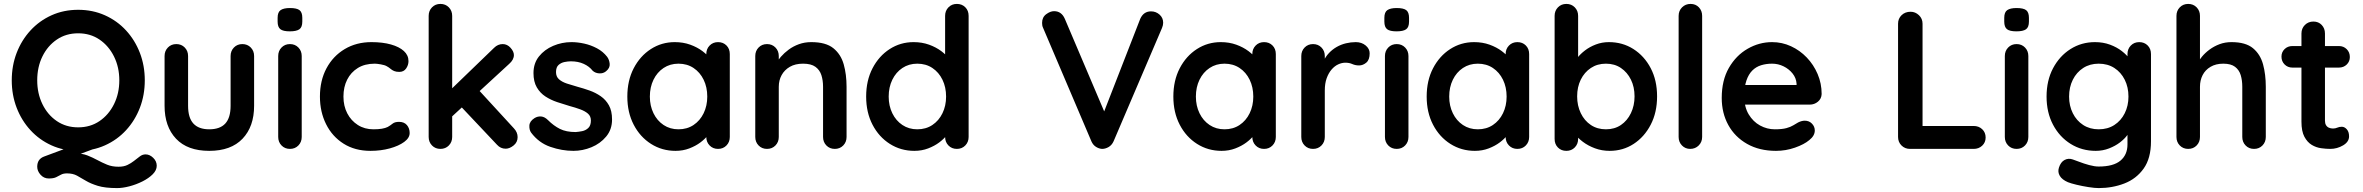

<svg xmlns="http://www.w3.org/2000/svg" viewBox="-20 -760 12059 980"><path d="M723 28Q744 28 762 45.5Q780 63 780 86Q780 109 759.5 129.5Q739 150 707 166Q675 182 640.5 191Q606 200 578 200Q516 200 479 188.5Q442 177 418 162.5Q394 148 373 136.5Q352 125 322 125Q303 125 291.5 131.5Q280 138 266.5 144.5Q253 151 229 151Q204 151 187 132Q170 113 170 91Q170 52 205 39L412 -38L502 -16L308 56L365 23Q400 23 426.5 33.5Q453 44 477 57Q501 70 526.5 80.5Q552 91 585 91Q612 91 630.5 82Q649 73 663 62Q680 49 693.5 38.5Q707 28 723 28ZM719 -350Q719 -275 694 -210Q669 -145 623.5 -95.5Q578 -46 515.5 -18Q453 10 379 10Q305 10 243 -18Q181 -46 135.5 -95.5Q90 -145 65 -210Q40 -275 40 -350Q40 -425 65 -490Q90 -555 135.5 -604.5Q181 -654 243 -682Q305 -710 379 -710Q453 -710 515.5 -682Q578 -654 623.5 -604.5Q669 -555 694 -490Q719 -425 719 -350ZM589 -350Q589 -417 562 -471.5Q535 -526 488 -558Q441 -590 379 -590Q317 -590 270 -558Q223 -526 196.5 -472Q170 -418 170 -350Q170 -283 196.5 -228.5Q223 -174 270 -142Q317 -110 379 -110Q441 -110 488 -142Q535 -174 562 -228.5Q589 -283 589 -350Z M1217 -535Q1243 -535 1260 -517.5Q1277 -500 1277 -474V-220Q1277 -114 1218 -52Q1159 10 1048 10Q937 10 878.5 -52Q820 -114 820 -220V-474Q820 -500 837 -517.5Q854 -535 880 -535Q906 -535 923 -517.5Q940 -500 940 -474V-220Q940 -159 967 -129.5Q994 -100 1048 -100Q1103 -100 1130 -129.5Q1157 -159 1157 -220V-474Q1157 -500 1174 -517.5Q1191 -535 1217 -535Z M1520 -474V-61Q1520 -35 1503 -17.5Q1486 0 1460 0Q1434 0 1417 -17.5Q1400 -35 1400 -61V-474Q1400 -500 1417 -517.5Q1434 -535 1460 -535Q1486 -535 1503 -517.5Q1520 -500 1520 -474ZM1459 -600Q1425 -600 1411 -611Q1397 -622 1397 -650V-669Q1397 -698 1412.5 -708.5Q1428 -719 1460 -719Q1495 -719 1509 -708Q1523 -697 1523 -669V-650Q1523 -621 1508 -610.5Q1493 -600 1459 -600Z M1876 -545Q1933 -545 1975.5 -533Q2018 -521 2041.5 -499.5Q2065 -478 2065 -448Q2065 -428 2053 -410.5Q2041 -393 2018 -393Q2002 -393 1991.5 -397.5Q1981 -402 1973 -409Q1965 -416 1954 -422Q1944 -428 1923.5 -431.5Q1903 -435 1893 -435Q1842 -435 1806.5 -413Q1771 -391 1752 -353.5Q1733 -316 1733 -267Q1733 -219 1752.5 -181.5Q1772 -144 1806.5 -122Q1841 -100 1886 -100Q1911 -100 1929 -103Q1947 -106 1959 -112Q1973 -120 1984 -129Q1995 -138 2017 -138Q2043 -138 2057 -121.5Q2071 -105 2071 -81Q2071 -56 2043 -35.5Q2015 -15 1969.5 -2.5Q1924 10 1871 10Q1792 10 1734 -26.5Q1676 -63 1644.5 -126Q1613 -189 1613 -267Q1613 -349 1646.5 -411.5Q1680 -474 1739.5 -509.5Q1799 -545 1876 -545Z M2228 0Q2202 0 2185 -17.5Q2168 -35 2168 -61V-679Q2168 -705 2185 -722.5Q2202 -740 2228 -740Q2254 -740 2271 -722.5Q2288 -705 2288 -679V-61Q2288 -35 2271 -17.5Q2254 0 2228 0ZM2546 -535Q2569 -535 2586 -516Q2603 -497 2603 -479Q2603 -455 2579 -434L2278 -157L2273 -295L2502 -516Q2521 -535 2546 -535ZM2561 -1Q2535 -1 2517 -21L2332 -217L2423 -301L2603 -105Q2622 -85 2622 -60Q2622 -34 2601.5 -17.5Q2581 -1 2561 -1Z M2691 -83Q2681 -97 2682 -119Q2683 -141 2708 -157Q2724 -167 2742 -165.5Q2760 -164 2777 -147Q2806 -118 2838 -102Q2870 -86 2918 -86Q2933 -87 2951 -90.5Q2969 -94 2982.5 -106.5Q2996 -119 2996 -145Q2996 -167 2981 -180Q2966 -193 2941.5 -202Q2917 -211 2887 -219Q2856 -228 2823.5 -239Q2791 -250 2764 -267.5Q2737 -285 2720 -314Q2703 -343 2703 -387Q2703 -437 2731 -472Q2759 -507 2803.5 -526Q2848 -545 2897 -545Q2928 -545 2962 -537.5Q2996 -530 3027 -513.5Q3058 -497 3079 -470Q3090 -455 3092 -434Q3094 -413 3073 -396Q3058 -384 3038 -385.5Q3018 -387 3005 -399Q2988 -421 2959.5 -434Q2931 -447 2894 -447Q2879 -447 2861.5 -443.5Q2844 -440 2831 -428.5Q2818 -417 2818 -392Q2818 -369 2833 -355.5Q2848 -342 2873.5 -333.5Q2899 -325 2928 -317Q2958 -309 2989 -298Q3020 -287 3046 -269Q3072 -251 3088 -222.5Q3104 -194 3104 -150Q3104 -99 3074 -63Q3044 -27 2999 -8.5Q2954 10 2907 10Q2848 10 2789 -10.5Q2730 -31 2691 -83Z M3645 -545Q3671 -545 3688 -528Q3705 -511 3705 -484V-61Q3705 -35 3688 -17.5Q3671 0 3645 0Q3619 0 3602 -17.5Q3585 -35 3585 -61V-110L3607 -101Q3607 -88 3593 -69.5Q3579 -51 3555 -33Q3531 -15 3498.5 -2.5Q3466 10 3428 10Q3359 10 3303 -25.5Q3247 -61 3214.5 -123.5Q3182 -186 3182 -267Q3182 -349 3214.5 -411.5Q3247 -474 3302 -509.5Q3357 -545 3424 -545Q3467 -545 3503 -532Q3539 -519 3565.5 -499Q3592 -479 3606.5 -458.5Q3621 -438 3621 -424L3585 -411V-484Q3585 -510 3602 -527.5Q3619 -545 3645 -545ZM3443 -100Q3487 -100 3520 -122Q3553 -144 3571.5 -182Q3590 -220 3590 -267Q3590 -315 3571.5 -353Q3553 -391 3520 -413Q3487 -435 3443 -435Q3400 -435 3367 -413Q3334 -391 3315.5 -353Q3297 -315 3297 -267Q3297 -220 3315.5 -182Q3334 -144 3367 -122Q3400 -100 3443 -100Z M4121 -545Q4195 -545 4233.5 -514Q4272 -483 4286.5 -431.5Q4301 -380 4301 -317V-61Q4301 -35 4284 -17.5Q4267 0 4241 0Q4215 0 4198 -17.5Q4181 -35 4181 -61V-317Q4181 -350 4172.5 -376.5Q4164 -403 4142 -419Q4120 -435 4079 -435Q4039 -435 4011.5 -419Q3984 -403 3969.5 -376.5Q3955 -350 3955 -317V-61Q3955 -35 3938 -17.5Q3921 0 3895 0Q3869 0 3852 -17.5Q3835 -35 3835 -61V-474Q3835 -500 3852 -517.5Q3869 -535 3895 -535Q3921 -535 3938 -517.5Q3955 -500 3955 -474V-431L3940 -434Q3949 -451 3966 -470.5Q3983 -490 4006 -507Q4029 -524 4058 -534.5Q4087 -545 4121 -545Z M4864 -740Q4890 -740 4907 -723Q4924 -706 4924 -679V-61Q4924 -35 4907 -17.5Q4890 0 4864 0Q4838 0 4821 -17.5Q4804 -35 4804 -61V-110L4826 -101Q4826 -88 4812 -69.5Q4798 -51 4774 -33Q4750 -15 4717.5 -2.5Q4685 10 4647 10Q4578 10 4522 -25.5Q4466 -61 4433.5 -123.5Q4401 -186 4401 -267Q4401 -349 4433.5 -411.5Q4466 -474 4521 -509.5Q4576 -545 4643 -545Q4686 -545 4722 -532Q4758 -519 4784.5 -499Q4811 -479 4825.5 -458.5Q4840 -438 4840 -424L4804 -411V-679Q4804 -705 4821 -722.5Q4838 -740 4864 -740ZM4662 -100Q4706 -100 4739 -122Q4772 -144 4790.5 -182Q4809 -220 4809 -267Q4809 -315 4790.5 -353Q4772 -391 4739 -413Q4706 -435 4662 -435Q4619 -435 4586 -413Q4553 -391 4534.5 -353Q4516 -315 4516 -267Q4516 -220 4534.5 -182Q4553 -144 4586 -122Q4619 -100 4662 -100Z M5855 -702Q5880 -702 5898.5 -685.5Q5917 -669 5917 -644Q5917 -631 5911 -617L5664 -39Q5655 -19 5638.5 -9.5Q5622 0 5605 0Q5589 -1 5574 -10.5Q5559 -20 5551 -38L5304 -618Q5301 -624 5300 -630.5Q5299 -637 5299 -643Q5299 -672 5320 -687.5Q5341 -703 5360 -703Q5398 -703 5415 -664L5634 -149L5599 -148L5800 -664Q5817 -702 5855 -702Z M6432 -545Q6458 -545 6475 -528Q6492 -511 6492 -484V-61Q6492 -35 6475 -17.5Q6458 0 6432 0Q6406 0 6389 -17.5Q6372 -35 6372 -61V-110L6394 -101Q6394 -88 6380 -69.5Q6366 -51 6342 -33Q6318 -15 6285.5 -2.5Q6253 10 6215 10Q6146 10 6090 -25.5Q6034 -61 6001.5 -123.5Q5969 -186 5969 -267Q5969 -349 6001.5 -411.5Q6034 -474 6089 -509.5Q6144 -545 6211 -545Q6254 -545 6290 -532Q6326 -519 6352.5 -499Q6379 -479 6393.5 -458.5Q6408 -438 6408 -424L6372 -411V-484Q6372 -510 6389 -527.5Q6406 -545 6432 -545ZM6230 -100Q6274 -100 6307 -122Q6340 -144 6358.5 -182Q6377 -220 6377 -267Q6377 -315 6358.5 -353Q6340 -391 6307 -413Q6274 -435 6230 -435Q6187 -435 6154 -413Q6121 -391 6102.5 -353Q6084 -315 6084 -267Q6084 -220 6102.5 -182Q6121 -144 6154 -122Q6187 -100 6230 -100Z M6682 0Q6656 0 6639 -17.5Q6622 -35 6622 -61V-474Q6622 -500 6639 -517.5Q6656 -535 6682 -535Q6708 -535 6725 -517.5Q6742 -500 6742 -474V-380L6735 -447Q6746 -471 6763.5 -489.5Q6781 -508 6803 -520.5Q6825 -533 6850 -539Q6875 -545 6900 -545Q6930 -545 6950.5 -528Q6971 -511 6971 -488Q6971 -455 6954 -440.5Q6937 -426 6917 -426Q6898 -426 6882.5 -433Q6867 -440 6847 -440Q6829 -440 6810.5 -431.5Q6792 -423 6776.5 -405Q6761 -387 6751.5 -360.5Q6742 -334 6742 -298V-61Q6742 -35 6725 -17.5Q6708 0 6682 0Z M7169 -474V-61Q7169 -35 7152 -17.5Q7135 0 7109 0Q7083 0 7066 -17.5Q7049 -35 7049 -61V-474Q7049 -500 7066 -517.5Q7083 -535 7109 -535Q7135 -535 7152 -517.5Q7169 -500 7169 -474ZM7108 -600Q7074 -600 7060 -611Q7046 -622 7046 -650V-669Q7046 -698 7061.5 -708.5Q7077 -719 7109 -719Q7144 -719 7158 -708Q7172 -697 7172 -669V-650Q7172 -621 7157 -610.5Q7142 -600 7108 -600Z M7725 -545Q7751 -545 7768 -528Q7785 -511 7785 -484V-61Q7785 -35 7768 -17.5Q7751 0 7725 0Q7699 0 7682 -17.5Q7665 -35 7665 -61V-110L7687 -101Q7687 -88 7673 -69.5Q7659 -51 7635 -33Q7611 -15 7578.5 -2.5Q7546 10 7508 10Q7439 10 7383 -25.5Q7327 -61 7294.5 -123.5Q7262 -186 7262 -267Q7262 -349 7294.5 -411.5Q7327 -474 7382 -509.5Q7437 -545 7504 -545Q7547 -545 7583 -532Q7619 -519 7645.5 -499Q7672 -479 7686.5 -458.5Q7701 -438 7701 -424L7665 -411V-484Q7665 -510 7682 -527.5Q7699 -545 7725 -545ZM7523 -100Q7567 -100 7600 -122Q7633 -144 7651.5 -182Q7670 -220 7670 -267Q7670 -315 7651.5 -353Q7633 -391 7600 -413Q7567 -435 7523 -435Q7480 -435 7447 -413Q7414 -391 7395.5 -353Q7377 -315 7377 -267Q7377 -220 7395.5 -182Q7414 -144 7447 -122Q7480 -100 7523 -100Z M8192 -545Q8262 -545 8317.5 -509.5Q8373 -474 8405.5 -412Q8438 -350 8438 -268Q8438 -186 8405.5 -123.5Q8373 -61 8318.5 -25.5Q8264 10 8196 10Q8156 10 8121 -3Q8086 -16 8059.5 -36Q8033 -56 8018.5 -76.5Q8004 -97 8004 -111L8035 -124V-51Q8035 -25 8018 -7.5Q8001 10 7975 10Q7949 10 7932 -7Q7915 -24 7915 -51V-679Q7915 -705 7932 -722.5Q7949 -740 7975 -740Q8001 -740 8018 -722.5Q8035 -705 8035 -679V-425L8018 -434Q8018 -447 8032 -465.5Q8046 -484 8070 -502.5Q8094 -521 8125.5 -533Q8157 -545 8192 -545ZM8177 -435Q8133 -435 8100 -413Q8067 -391 8048.5 -353.5Q8030 -316 8030 -268Q8030 -221 8048.5 -182.5Q8067 -144 8100 -122Q8133 -100 8177 -100Q8221 -100 8253.5 -122Q8286 -144 8304.5 -182.5Q8323 -221 8323 -268Q8323 -316 8304.5 -353.5Q8286 -391 8253.5 -413Q8221 -435 8177 -435Z M8668 -679V-61Q8668 -35 8650.5 -17.5Q8633 0 8607 0Q8582 0 8565 -17.5Q8548 -35 8548 -61V-679Q8548 -705 8565.5 -722.5Q8583 -740 8609 -740Q8635 -740 8651.5 -722.5Q8668 -705 8668 -679Z M9045 10Q8960 10 8897.5 -25.5Q8835 -61 8801.5 -122Q8768 -183 8768 -260Q8768 -350 8804.5 -413.5Q8841 -477 8900 -511Q8959 -545 9025 -545Q9076 -545 9121.5 -524Q9167 -503 9202 -466.5Q9237 -430 9257.5 -382Q9278 -334 9278 -280Q9277 -256 9259 -241Q9241 -226 9217 -226H8835L8805 -326H9172L9150 -306V-333Q9148 -362 9129.5 -385Q9111 -408 9083.5 -421.5Q9056 -435 9025 -435Q8995 -435 8969 -427Q8943 -419 8924 -400Q8905 -381 8894 -349Q8883 -317 8883 -268Q8883 -214 8905.5 -176.5Q8928 -139 8963.5 -119.5Q8999 -100 9039 -100Q9076 -100 9098 -106Q9120 -112 9133.5 -120.5Q9147 -129 9158 -135Q9176 -144 9192 -144Q9214 -144 9228.5 -129Q9243 -114 9243 -94Q9243 -67 9215 -45Q9189 -23 9142 -6.5Q9095 10 9045 10Z M9771 -117H10054Q10080 -117 10097.5 -100.5Q10115 -84 10115 -58Q10115 -33 10097.5 -16.5Q10080 0 10054 0H9729Q9703 0 9685.5 -17.5Q9668 -35 9668 -61V-639Q9668 -665 9686 -682.5Q9704 -700 9732 -700Q9756 -700 9774.5 -682.5Q9793 -665 9793 -639V-100Z M10333 -474V-61Q10333 -35 10316 -17.5Q10299 0 10273 0Q10247 0 10230 -17.5Q10213 -35 10213 -61V-474Q10213 -500 10230 -517.5Q10247 -535 10273 -535Q10299 -535 10316 -517.5Q10333 -500 10333 -474ZM10272 -600Q10238 -600 10224 -611Q10210 -622 10210 -650V-669Q10210 -698 10225.5 -708.5Q10241 -719 10273 -719Q10308 -719 10322 -708Q10336 -697 10336 -669V-650Q10336 -621 10321 -610.5Q10306 -600 10272 -600Z M10673 -545Q10715 -545 10750 -532Q10785 -519 10810.5 -499Q10836 -479 10850.5 -458.5Q10865 -438 10865 -424L10839 -411V-484Q10839 -510 10856 -527.5Q10873 -545 10899 -545Q10925 -545 10942 -528Q10959 -511 10959 -484V-39Q10959 48 10921.5 100.5Q10884 153 10823 176.5Q10762 200 10692 200Q10672 200 10640 195Q10608 190 10579 183Q10550 176 10535 170Q10505 157 10493.5 137.5Q10482 118 10489 96Q10498 67 10518 56.5Q10538 46 10560 54Q10570 57 10593 66Q10616 75 10643.5 82.5Q10671 90 10692 90Q10767 90 10803 60Q10839 30 10839 -23V-110L10851 -101Q10851 -88 10837.5 -69.5Q10824 -51 10800.5 -33Q10777 -15 10745 -2.5Q10713 10 10677 10Q10606 10 10549 -25.5Q10492 -61 10459 -123.5Q10426 -186 10426 -267Q10426 -349 10459 -411.5Q10492 -474 10548 -509.5Q10604 -545 10673 -545ZM10692 -435Q10647 -435 10613 -413Q10579 -391 10560 -353Q10541 -315 10541 -267Q10541 -220 10560 -182Q10579 -144 10613 -122Q10647 -100 10692 -100Q10738 -100 10772 -122Q10806 -144 10825 -182Q10844 -220 10844 -267Q10844 -315 10825 -353Q10806 -391 10772 -413Q10738 -435 10692 -435Z M11370 -545Q11442 -545 11479.5 -514Q11517 -483 11531 -431.5Q11545 -380 11545 -317V-61Q11545 -35 11528 -17.5Q11511 0 11485 0Q11459 0 11442 -17.5Q11425 -35 11425 -61V-317Q11425 -350 11417 -376.5Q11409 -403 11388 -419Q11367 -435 11328 -435Q11290 -435 11263 -419Q11236 -403 11222.5 -376.5Q11209 -350 11209 -317V-61Q11209 -35 11192 -17.5Q11175 0 11149 0Q11123 0 11106 -17.5Q11089 -35 11089 -61V-679Q11089 -705 11106 -722.5Q11123 -740 11149 -740Q11175 -740 11192 -722.5Q11209 -705 11209 -679V-431L11194 -434Q11203 -451 11219 -470.5Q11235 -490 11258 -507Q11281 -524 11309 -534.5Q11337 -545 11370 -545Z M11681 -525H11918Q11942 -525 11958 -509Q11974 -493 11974 -469Q11974 -446 11958 -430.5Q11942 -415 11918 -415H11681Q11657 -415 11641 -431Q11625 -447 11625 -471Q11625 -494 11641 -509.5Q11657 -525 11681 -525ZM11788 -650Q11814 -650 11830.5 -632.5Q11847 -615 11847 -589V-144Q11847 -130 11852.5 -121Q11858 -112 11867.5 -108Q11877 -104 11888 -104Q11900 -104 11910 -108.5Q11920 -113 11933 -113Q11947 -113 11958.5 -100Q11970 -87 11970 -64Q11970 -36 11939.5 -18Q11909 0 11874 0Q11853 0 11827.5 -3.5Q11802 -7 11779.5 -20.5Q11757 -34 11742 -62Q11727 -90 11727 -139V-589Q11727 -615 11744.5 -632.5Q11762 -650 11788 -650Z"/></svg>

Font: Quicksand Variable Light
Style: Regular
Weight: 300
Designer: Andrew Paglinawan
Foundry: Andrew Paglinawan
Version: Version 3.004